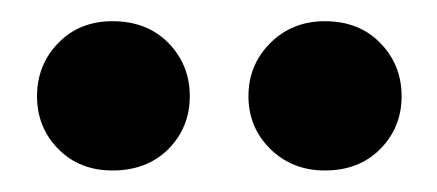

<svg xmlns="http://www.w3.org/2000/svg" viewBox="-20 -713 414 182"><path d="M159.9 -621.8Q159.9 -592.3 139.7 -571.8Q119.4 -551.4 86.6 -551.4Q55.3 -551.4 35.2 -571.8Q15.1 -592.3 15.1 -621.8Q15.1 -651.5 35.2 -672.2Q55.3 -692.9 86.6 -692.9Q119.4 -692.9 139.7 -672.2Q159.9 -651.5 159.9 -621.8ZM360.7 -621.8Q360.7 -592.3 340.5 -571.8Q320.4 -551.4 287.9 -551.4Q257 -551.4 236.2 -571.8Q215.5 -592.3 215.5 -621.8Q215.5 -651.5 236.2 -672.2Q257 -692.9 287.9 -692.9Q320.4 -692.9 340.5 -672.2Q360.7 -651.5 360.7 -621.8Z"/></svg>

Font: Baloo Tamma 2
Style: Regular
Weight: 400
Designer: Divya Kowshik, Shuchita Grover and Ek Type
Foundry: Ek Type
Version: Version 1.700